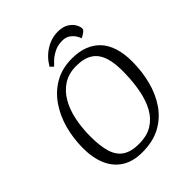

<svg xmlns="http://www.w3.org/2000/svg" viewBox="-230 -962 1108 1108"><g transform="rotate(-45 324.5 -408.0)"><path d="M430 -827Q471 -827 496 -811.5Q521 -796 532.5 -775.5Q544 -755 544 -740Q544 -729 529 -718.5Q514 -708 501 -702Q500 -709 490.5 -725.5Q481 -742 462 -757Q443 -772 411 -772Q374 -772 345.5 -757Q317 -742 298.5 -724.5Q280 -707 273 -699L254 -717Q283 -768 330.5 -797.5Q378 -827 430 -827ZM284 11Q208 11 158 -21Q108 -53 83 -111Q58 -169 58 -248Q58 -328 78 -401.5Q98 -475 138.5 -533.5Q179 -592 239 -626Q299 -660 379 -660Q435 -660 478.5 -643.5Q522 -627 552 -595Q582 -563 597.5 -514.5Q613 -466 613 -402Q613 -321 594 -247Q575 -173 535 -114.5Q495 -56 433 -22.5Q371 11 284 11ZM304 -37Q370 -37 413.5 -64Q457 -91 483 -138Q509 -185 521 -246.5Q533 -308 535 -378Q538 -460 521.5 -511.5Q505 -563 467 -587.5Q429 -612 366 -612Q305 -612 261.5 -584.5Q218 -557 190 -509Q162 -461 149 -398.5Q136 -336 136 -265Q136 -187 151.5 -136.5Q167 -86 204 -61.5Q241 -37 304 -37Z"/></g></svg>

Font: Faustina Light Light
Style: Italic
Weight: 300
Italic angle: -8°
Version: Version 1.200